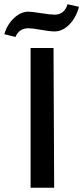

<svg xmlns="http://www.w3.org/2000/svg" viewBox="-38 -884 392 904"><path d="M35 -710 -18 -723Q-4 -769 28 -799Q60 -829 96 -829Q112 -829 155.5 -822Q199 -815 219 -815Q265 -815 280 -864L334 -852Q320 -800 288 -768Q256 -736 219 -736Q197 -736 155.5 -743.5Q114 -751 96 -751Q52 -751 35 -710ZM106 0V-658H214L217 0Z"/></svg>

Font: EauTestText Semibold
Style: Regular
Weight: 600
Designer: Christian Thalmann (Catharsis Fonts)
Version: Version 0.001;PS 000.001;hotconv 1.0.88;makeotf.lib2.5.64775